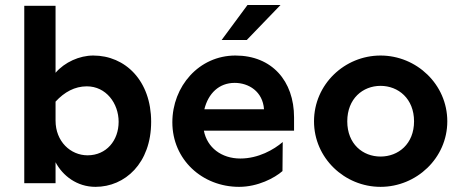

<svg xmlns="http://www.w3.org/2000/svg" viewBox="-20 -726 1834 761"><path d="M324.2 -383.8C400.4 -383.8 450.2 -316.4 450.2 -243.2C450.2 -168.9 401.4 -110.4 327.1 -110.4C259.8 -110.4 200.2 -165 200.2 -248V-323.2C235.4 -361.3 276.4 -383.8 324.2 -383.8ZM349.6 -505.9C294.9 -505.9 236.3 -479.5 200.2 -437.5V-703.1H76.2V0H200.2V-83C228.5 -29.3 285.2 14.6 358.4 14.6C475.6 14.6 579.1 -79.1 579.1 -243.2C579.1 -406.2 476.6 -505.9 349.6 -505.9Z M910.2 -397.5C965.8 -397.5 1021.5 -363.3 1026.4 -293H790C805.7 -356.4 848.6 -397.5 910.2 -397.5ZM913.1 -505.9C768.6 -505.9 663.1 -383.8 663.1 -241.2C663.1 -93.8 781.2 14.6 927.7 14.6C1002 14.6 1068.4 -20.5 1099.6 -47.9L1100.6 -163.1C1065.4 -132.8 1003.9 -97.7 932.6 -97.7C857.4 -97.7 800.8 -141.6 788.1 -208H1145.5V-260.7C1145.5 -405.3 1057.6 -505.9 913.1 -505.9ZM858.4 -567.4H958L1091.8 -706.1H960.9Z M1488.3 -505.9C1345.7 -505.9 1224.6 -391.6 1224.6 -245.1C1224.6 -99.6 1345.7 14.6 1488.3 14.6C1630.9 14.6 1752.9 -99.6 1752.9 -245.1C1752.9 -391.6 1630.9 -505.9 1488.3 -505.9ZM1488.3 -385.7C1558.6 -385.7 1621.1 -335 1621.1 -245.1C1621.1 -155.3 1558.6 -105.5 1488.3 -105.5C1418 -105.5 1356.4 -155.3 1356.4 -245.1C1356.4 -335 1418 -385.7 1488.3 -385.7Z"/></svg>

Font: Sen-gleads
Style: Bold
Weight: 700
Designer: Kosal Sen, Philatype
Foundry: Philatype
Version: Version 1.004; ttfautohint (v1.8.3)